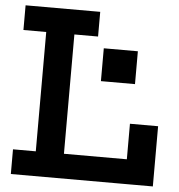

<svg xmlns="http://www.w3.org/2000/svg" viewBox="-53 -805 798 856"><g transform="rotate(5 345.5 -377.5)"><path d="M27 -644.5V-755H361V-644.5H255V-110.5H584V0H27V-110.5H129V-644.5ZM662.5 -269.5V0H536.5V-269.5ZM391 -594.5H543.5V-447.5H391Z"/></g></svg>

Font: Hepta Slab ExtraLight SemiBold
Style: Regular
Weight: 600
Version: Version 1.102